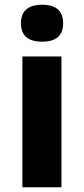

<svg xmlns="http://www.w3.org/2000/svg" viewBox="-20 -786 352 806"><path d="M245 -688Q245 -611 157 -611Q68 -611 68 -688Q68 -766 157 -766Q245 -766 245 -688ZM238 0H74V-549H238Z"/></svg>

Font: Noto Sans UI ExtraBold
Style: Regular
Weight: 800
Designer: Monotype Design Team
Foundry: Monotype Imaging Inc.
Version: Version 1.001